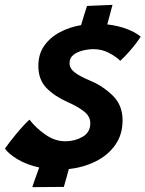

<svg xmlns="http://www.w3.org/2000/svg" viewBox="-32 -729 599 791"><path d="M231 41 101 42Q103 35 111.8 10.2Q120.5 -14.5 129.5 -39Q75.5 -51 38.8 -73.8Q2 -96.5 -11.5 -117Q-6 -125.5 6.5 -141.8Q19 -158 34.5 -176.8Q50 -195.5 64.8 -211.5Q79.5 -227.5 89.5 -236Q115 -202.5 154.5 -174.8Q194 -147 237 -147Q276 -147 308 -165.2Q340 -183.5 340 -221.5Q340 -250 313.8 -270.2Q287.5 -290.5 246.5 -308.5Q192.5 -332.5 159.2 -366.8Q126 -401 126 -457.5Q126 -506 150.2 -540.5Q174.5 -575 214.5 -596.2Q254.5 -617.5 302 -625.5Q308 -646 315.5 -670.2Q323 -694.5 326.5 -704.5L431.5 -709Q428 -696 421.8 -672.5Q415.5 -649 410 -628.5Q455.5 -623 491.5 -609.2Q527.5 -595.5 547.5 -578Q542 -568.5 528.8 -551Q515.5 -533.5 498.2 -514Q481 -494.5 463.5 -478.5Q446.5 -495.5 417 -511Q387.5 -526.5 354 -526.5Q333 -526.5 309.8 -521Q286.5 -515.5 270.5 -503Q254.5 -490.5 254.5 -468.5Q254.5 -447 275.8 -430.8Q297 -414.5 337.5 -397.5Q392 -375 432.5 -335.2Q473 -295.5 473 -233.5Q473 -174.5 442.8 -131.8Q412.5 -89 362 -64Q311.5 -39 251.5 -32.5Q246.5 -13.5 240.8 6.8Q235 27 231 41Z"/></svg>

Font: Grandstander SemiBold
Style: Italic
Weight: 600
Italic angle: -15°
Designer: Tyler Finck
Foundry: Etcetera Type Co
Version: Version 1.200; ttfautohint (v1.8.3)